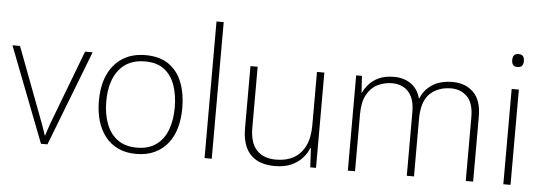

<svg xmlns="http://www.w3.org/2000/svg" viewBox="-50 -907 3005 1064"><g transform="rotate(5 1453.0 -375.0)"><path d="M205 0 0 -530H42L187 -146Q199 -116 206.5 -94Q214 -72 222 -48H224Q232 -72 239 -94Q246 -116 258 -146L404 -530H446L241 0Z M968 -265Q968 -206 954 -156Q940 -106 911 -69Q882 -32 838 -11Q794 10 735 10Q677 10 634 -10.5Q591 -31 562 -68Q533 -105 518.5 -155Q504 -205 504 -265Q504 -350 532 -411.5Q560 -473 613 -506.5Q666 -540 740 -540Q820 -540 870.5 -504Q921 -468 944.5 -406Q968 -344 968 -265ZM545 -265Q545 -195 566 -140.5Q587 -86 629 -55.5Q671 -25 735 -25Q801 -25 843.5 -56Q886 -87 906 -141Q926 -195 926 -265Q926 -332 907.5 -386.5Q889 -441 848.5 -473Q808 -505 740 -505Q646 -505 595.5 -441.5Q545 -378 545 -265Z M1155 0H1115V-760H1155Z M1735 -530V0H1703L1697 -107H1694Q1683 -77 1658.5 -50Q1634 -23 1596.5 -6.5Q1559 10 1505 10Q1446 10 1405.5 -12Q1365 -34 1344.5 -77Q1324 -120 1324 -183V-530H1364V-192Q1364 -107 1402 -66.5Q1440 -26 1510 -26Q1566 -26 1607 -48.5Q1648 -71 1671 -117Q1694 -163 1694 -233V-530Z M2449 -540Q2519 -540 2564 -496.5Q2609 -453 2609 -361V0H2568V-355Q2568 -433 2532.5 -468.5Q2497 -504 2444 -504Q2371 -504 2325.5 -461Q2280 -418 2280 -319V0H2240V-355Q2240 -408 2223.5 -440.5Q2207 -473 2179 -488.5Q2151 -504 2116 -504Q2071 -504 2033.5 -485Q1996 -466 1974 -425Q1952 -384 1952 -318V0H1912V-530H1944L1950 -437H1952Q1963 -461 1983.5 -484.5Q2004 -508 2038 -524Q2072 -540 2122 -540Q2177 -540 2216 -513Q2255 -486 2269 -434H2272Q2291 -482 2335.5 -511Q2380 -540 2449 -540Z M2817 -530V0H2777V-530ZM2797 -726Q2817 -726 2824 -716Q2831 -706 2831 -690Q2831 -674 2824 -664Q2817 -654 2797 -654Q2780 -654 2773 -664Q2766 -674 2766 -690Q2766 -706 2773 -716Q2780 -726 2797 -726Z"/></g></svg>

Font: Noto Sans Hebrew Thin ExtraLight
Style: Regular
Weight: 250
Version: Version 3.001